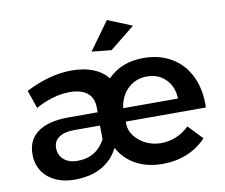

<svg xmlns="http://www.w3.org/2000/svg" viewBox="-82 -862 1138 970"><g transform="rotate(-10 486.5 -377.0)"><path d="M687 -100Q728 -100 765.5 -115.5Q803 -131 832 -160L902 -87Q860 -42 802.5 -18.5Q745 5 677 5Q600 5 541.5 -26.5Q483 -58 451 -117Q420 -56 363 -25Q306 6 226 6Q141 6 89 -38.5Q37 -83 37 -157Q37 -230 90 -269Q143 -308 241 -309H398V-337Q397 -384 365.5 -409Q334 -434 276 -434Q193 -434 101 -384L69 -477Q193 -540 304 -540Q367 -540 414 -521.5Q461 -503 489 -467Q559 -539 673 -539Q756 -539 818 -501.5Q880 -464 912 -396Q944 -328 941 -238H530V-225Q531 -192 553 -163Q575 -134 611 -117Q647 -100 687 -100ZM674 -444Q617 -444 577 -406.5Q537 -369 529 -307H810Q808 -368 770.5 -406Q733 -444 674 -444ZM160 -168Q160 -130 186.5 -107.5Q213 -85 256 -85Q353 -85 399 -170L398 -241H266Q216 -241 188 -222Q160 -203 160 -168ZM525 -760 650 -709 522 -606 421 -616Z"/></g></svg>

Font: Gontserrat Medium
Style: Regular
Weight: 500
Designer: Julieta Ulanovsky
Foundry: Julieta Ulanovsky
Version: Version 6.001